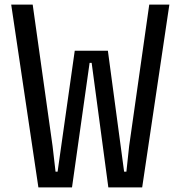

<svg xmlns="http://www.w3.org/2000/svg" viewBox="-20 -820 790 840"><path d="M123 -800 210 -181 223 -69H232L307 -598H452L523 -69H533L545 -181L633 -800H721L602 0H454L381 -545H372L295 0H148L29 -800Z"/></svg>

Font: Martian Mono SemiExpanded Light
Style: Regular
Weight: 300
Width: 6
Monospace: yes
Designer: Roman Shamin
Foundry: Evil Martians
Version: Version 0.930